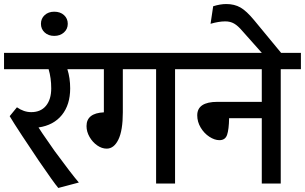

<svg xmlns="http://www.w3.org/2000/svg" viewBox="-30 -910 1512 952"><path d="M389 -567H304Q318 -523 318 -472Q318 -391 277 -340Q236 -289 161 -278L180 -249L241 -161Q327 -44 361 -5L259 22Q237 -4 163 -112Q125 -168 80 -236.5Q35 -305 18 -334L54 -378Q88 -354 125 -354Q172 -354 198 -385.5Q224 -417 224 -472Q224 -523 211 -567H-10V-648H389Z M173 -792Q173 -818 191.5 -835Q210 -852 239 -852Q269 -852 287.5 -835Q306 -818 306 -792Q306 -766 287 -749Q268 -732 239 -732Q210 -732 191.5 -749Q173 -766 173 -792Z M938 -567H838V0H744V-567H579V-353Q579 -263 557 -218Q535 -173 499 -173Q475 -173 452 -189Q429 -205 414 -231Q399 -257 399 -285Q399 -349 485 -353V-567H369V-648H938Z M1462 -567H1362V0H1268V-324H1106Q1105 -268 1096 -241.5Q1087 -215 1058 -215Q1034 -215 1008 -232Q982 -249 965 -277.5Q948 -306 948 -338Q948 -405 1048 -405H1268V-567H918V-648H1462Z M1277 -638 1172 -756Q1150 -782 1131 -793Q1112 -804 1087 -804Q1055 -804 1014 -792L1027 -879Q1062 -890 1092 -890Q1132 -890 1162 -873Q1192 -856 1230 -810L1372 -638Z"/></svg>

Font: Madhuban
Style: Regular
Weight: 400
Designer: jaikishan Patel
Foundry: MagicType
Version: Version 1.000